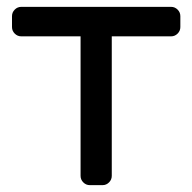

<svg xmlns="http://www.w3.org/2000/svg" viewBox="-20 -540 561 560"><path d="M479 -520Q490 -520 498 -512Q506 -504 506 -493V-461Q506 -450 498 -442Q490 -434 479 -434H306V-27Q306 -16 298 -8Q290 0 279 0H242Q231 0 223 -8Q215 -16 215 -27V-434H42Q31 -434 23 -442Q15 -450 15 -461V-493Q15 -504 23 -512Q31 -520 42 -520Z"/></svg>

Font: Rubik
Style: Regular
Weight: 400
Designer: Hubert & Fischer
Foundry: Hubert & Fischer
Version: Version 1.002; ttfautohint (v1.6)